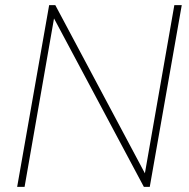

<svg xmlns="http://www.w3.org/2000/svg" viewBox="-20 -730 738 750"><path d="M661 -710H690L565 0H542L191 -658L76 0H47L172 -710H196L546 -53Z"/></svg>

Font: Livvic Thin
Style: Italic
Weight: 250
Italic angle: -10°
Designer: Jacques Le Bailly, Baron von Fonthausen
Version: Version 1.001; ttfautohint (v1.8.2)